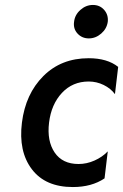

<svg xmlns="http://www.w3.org/2000/svg" viewBox="-20 -745 497 775"><path d="M279 -657Q282 -685 304.5 -705Q327 -725 355 -725Q383 -725 400.5 -705Q418 -685 415 -657Q411 -629 388.5 -609.5Q366 -590 338.5 -590Q311 -590 293 -609.5Q275 -629 279 -657ZM274 10Q163 10 108.5 -62Q54 -134 68.5 -250Q83 -366 155 -438Q227 -510 338 -510Q413 -510 457 -475L444 -365Q427 -388 398.5 -402Q370 -416 338 -416Q273 -416 230 -370Q187 -324 178 -250Q169 -176 200.5 -129.5Q232 -83 297 -83Q330 -83 361.5 -97Q393 -111 415 -134L402 -25Q350 10 274 10Z"/></svg>

Font: Orkney Medium
Style: MediumItalic
Weight: 500
Designer: Samuel Oakes and Alfredo Marco Pradil
Foundry: Alfredo Marco Pradil
Version: 1.0; ttfautohint (v1.5)